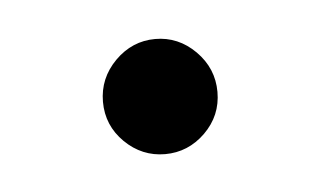

<svg xmlns="http://www.w3.org/2000/svg" viewBox="-25 -106 250 150"><g transform="rotate(-5 100.0 -31.0)"><path d="M68.6 1.5Q55.2 -11.7 55.2 -30.3Q55.2 -48.8 68.6 -62.3Q82 -75.7 100.1 -75.7Q118.2 -75.7 131.6 -62.3Q145 -48.8 145 -30.3Q145 -11.7 131.6 1.5Q118.2 14.6 100.1 14.6Q82 14.6 68.6 1.5Z"/></g></svg>

Font: Spartan MB
Style: Regular
Weight: 400
Designer: Matt Bailey, Mirko Velimirovic
Foundry: Matt Bailey
Version: Version 1.005